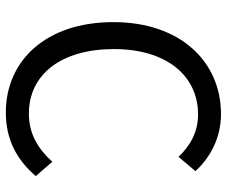

<svg xmlns="http://www.w3.org/2000/svg" viewBox="-81 -705 800 678"><g transform="rotate(90 319.0 -366.0)"><path d="M377.2 13.4C472.4 13.4 543.8 -24.8 601.9 -92.3L551.2 -150.7C504 -98.6 450.9 -68 381.2 -68C241.4 -68 153.3 -183.9 153.3 -368.5C153.3 -551.9 245.7 -665.4 384.4 -665.4C446.5 -665.4 495.3 -637.1 533.9 -596.4L584.2 -656.1C541.7 -703.2 472.3 -746.4 383.2 -746.4C197.3 -746.4 58.1 -602.6 58.1 -366.2C58.1 -128.2 194.3 13.4 377.2 13.4Z"/></g></svg>

Font: Source Han Sans JP VF
Style: Regular
Weight: 250
Designer: Ryoko NISHIZUKA 西塚涼子 (kana, bopomofo & ideographs); Paul D. Hunt (Latin, Greek & Cyrillic); Sandoll Communications 산돌커뮤니
Foundry: Adobe
Version: Version 2.004;hotconv 1.0.118;makeotfexe 2.5.65603